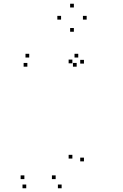

<svg xmlns="http://www.w3.org/2000/svg" viewBox="-20 -798 660 1028"><path d="M310 210V190H290V210ZM429.5 66V46H409.5V66ZM429.5 -457.5V-477.5H409.5V-457.5ZM399 -490V-510H379V-490ZM136.5 -490V-510H116.5V-490ZM126.5 -441V-461H106.5V-441ZM390.5 -441V-461H370.5V-441ZM367.5 -459V-479H347.5V-459ZM367.5 51V31H347.5V51ZM278 161V141H258V161ZM110.5 161V141H90.5V161ZM120.5 210V190H100.5V210ZM444 -693V-713H424V-693ZM375.5 -758V-778H355.5V-758ZM307 -693V-713H287V-693ZM375.5 -628V-648H355.5V-628Z"/></svg>

Font: Monaspace Krypton Dots Var
Style: Regular
Weight: 400
Designer: Riley Cran and the Lettermatic Team
Version: Version 1.100 (Monaspace Krypton Dots)